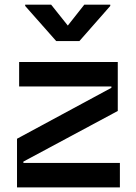

<svg xmlns="http://www.w3.org/2000/svg" viewBox="-20 -815 591 835"><path d="M54 0V-211.6L464.5 -433.2V-438.9H63.2V-545.5H492.2V-332.4L81.7 -112.2V-106.5H501.4V0ZM202.4 -794.7 274.9 -703.8 346.6 -794.7H459.5V-789.1L325.3 -636.4H224.4L89.5 -789.1V-794.7Z"/></svg>

Font: Riot Sans
Style: Regular
Weight: 400
Designer: Rasmus Andersson
Foundry: rsms
Version: Version 3.005